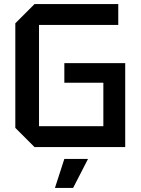

<svg xmlns="http://www.w3.org/2000/svg" viewBox="-20 -720 688 940"><path d="M55 -94V-606L149 -700H559V-598H171V-102H486V-315H295V-411H593V0H149ZM249 200 295 58H411L338 200Z"/></svg>

Font: Tektur Medium
Style: Regular
Weight: 500
Designer: Adam Jagosz
Foundry: Adam Jagosz
Version: Version 1.005;gftools[0.9.30]